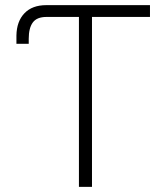

<svg xmlns="http://www.w3.org/2000/svg" viewBox="-20 -727 647 747"><path d="M563.5 -661.1H337.9V0H287.1V-661.1H161.1Q123.5 -661.1 107.7 -639.6Q91.8 -618.2 91.8 -576.2V-556.6H43.9V-588.9Q44.9 -644 75.2 -675.5Q105.5 -707 160.2 -707H563.5Z"/></svg>

Font: Pretendard ExtraLight
Style: Regular
Weight: 200
Designer: Base glyphs from Inter by Rasmus Andersson; Hangeul glyphs from Noto Sans CJK(Source Han Sans) by Jang Soo-young and Kan
Foundry: Kil Hyung-jin
Version: Version 1.309